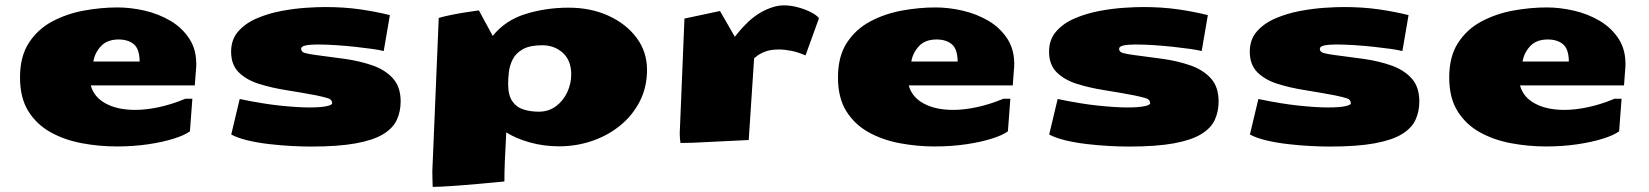

<svg xmlns="http://www.w3.org/2000/svg" viewBox="-20 -539 6280 731"><path d="M425.3 18.6Q357.4 18.6 291.7 6.3Q226.1 -5.9 172.9 -35.4Q119.6 -64.9 87.9 -115.7Q56.2 -166.5 56.2 -244.1Q56.2 -324.2 90.1 -376.2Q124 -428.2 179.2 -457.5Q234.4 -486.8 299.8 -498.8Q365.2 -510.7 427.7 -510.7Q477.5 -510.7 530.8 -498.5Q584 -486.3 629.4 -459.5Q674.8 -432.6 702.1 -389.6Q729.5 -346.7 727.1 -285.2Q727.1 -279.3 726.1 -273.9L721.7 -213.9H325.7Q337.4 -169.4 382.3 -145Q427.2 -120.6 494.6 -120.6Q536.1 -120.6 584.5 -130.9Q632.8 -141.1 686 -163.1H712.4L703.1 -39.1Q683.6 -24.4 641.8 -11.2Q600.1 2 543.9 10.3Q487.8 18.6 425.3 18.6ZM511.7 -304.7Q511.2 -352.5 489.5 -370.6Q467.8 -388.7 431.6 -388.7Q388.2 -388.7 364.5 -363.3Q340.8 -337.9 335.4 -304.7Z M1164.1 19Q1131.3 19 1089.4 16.8Q1047.4 14.6 1003.9 9.5Q960.4 4.4 922.6 -4.6Q884.8 -13.7 860.4 -26.9L892.6 -162.1Q978.5 -144 1045.4 -137Q1112.3 -129.9 1158.2 -129.9Q1200.2 -129.9 1222.4 -134.5Q1244.6 -139.2 1244.6 -145.5Q1244.6 -159.7 1229.7 -164.6Q1214.8 -169.4 1184.6 -175.8Q1128.4 -186.5 1071 -195.6Q1013.7 -204.6 965.8 -219.7Q918 -234.9 888.9 -263.7Q859.9 -292.5 859.9 -342.3Q859.9 -388.7 887.2 -419.7Q914.6 -450.7 958 -469.2Q1001.5 -487.8 1050.5 -497.1Q1099.6 -506.3 1144 -509.3Q1188.5 -512.2 1216.8 -512.2Q1290 -512.2 1351.1 -503.4Q1412.1 -494.6 1464.4 -481.4L1440.9 -344.7Q1425.8 -348.6 1397 -352.8Q1368.2 -356.9 1331.8 -360.8Q1295.4 -364.7 1257.8 -367.2Q1220.2 -369.6 1188 -369.6Q1161.1 -369.6 1143.8 -366Q1126.5 -362.3 1126.5 -353Q1126.5 -341.3 1141.1 -337.2Q1155.8 -333 1182.1 -329.6Q1237.3 -322.8 1293.9 -314.7Q1350.6 -306.6 1398.7 -289.8Q1446.8 -272.9 1476.1 -240.5Q1505.4 -208 1505.4 -152.8Q1505.4 -114.3 1490.7 -82.5Q1476.1 -50.8 1438.7 -28.1Q1401.4 -5.4 1334.7 6.8Q1268.1 19 1164.1 19Z M1627.4 172.4Q1627 158.7 1626.5 143.6Q1626 128.4 1626 113.3L1650.4 -470.7Q1670.4 -476.6 1698 -482.2Q1725.6 -487.8 1753.9 -492.2Q1782.2 -496.6 1803.2 -499.5L1856 -402.3Q1903.8 -461.9 1981.2 -485.8Q2058.6 -509.8 2145 -509.8Q2229.5 -509.8 2297.1 -478.8Q2364.7 -447.8 2404.1 -394.5Q2443.4 -341.3 2443.4 -273.4Q2443.4 -207.5 2416.3 -154.1Q2389.2 -100.6 2342.3 -62Q2295.4 -23.4 2235.1 -2.7Q2174.8 18.1 2108.4 18.1Q2050.3 18.1 1997.1 3.2Q1943.8 -11.7 1907.2 -35.2V-31.7Q1907.2 -23.9 1905.5 5.1Q1903.8 34.2 1902.1 73.5Q1900.4 112.8 1900.4 151.9Q1849.6 156.7 1795.4 161.6Q1741.2 166.5 1697.3 169.4Q1653.3 172.4 1632.3 172.4ZM2031.2 -113.8Q2068.8 -113.8 2096.7 -134.5Q2124.5 -155.3 2139.6 -187.7Q2154.8 -220.2 2154.8 -255.4Q2154.8 -309.1 2122.8 -337.9Q2090.8 -366.7 2044.4 -366.7Q1997.1 -366.7 1970.5 -351.6Q1943.8 -336.4 1932.1 -313.2Q1920.4 -290 1917.5 -264.9Q1914.6 -239.7 1914.6 -219.7Q1914.6 -177.7 1929.9 -154.5Q1945.3 -131.3 1971.9 -122.6Q1998.5 -113.8 2031.2 -113.8Z M2570.8 5.4Q2569.8 -2.9 2568.8 -12Q2567.9 -21 2567.9 -30.3L2585.9 -468.3L2721.2 -497.1L2777.8 -398.9Q2829.6 -465.8 2877.4 -492.2Q2925.3 -518.6 2963.9 -518.6Q2990.7 -518.6 3018.6 -511Q3046.4 -503.4 3068.1 -492.2Q3089.8 -481 3098.1 -469.7L3046.9 -328.1Q3017.1 -340.8 2991.7 -345.7Q2966.3 -350.6 2945.8 -350.6Q2913.6 -350.6 2892.6 -342.3Q2871.6 -334 2861.6 -325.4Q2851.6 -316.9 2851.1 -316.9L2830.6 -5.9L2619.1 4.4Z M3539.6 18.6Q3471.7 18.6 3406 6.3Q3340.3 -5.9 3287.1 -35.4Q3233.9 -64.9 3202.1 -115.7Q3170.4 -166.5 3170.4 -244.1Q3170.4 -324.2 3204.3 -376.2Q3238.3 -428.2 3293.5 -457.5Q3348.6 -486.8 3414.1 -498.8Q3479.5 -510.7 3542 -510.7Q3591.8 -510.7 3645 -498.5Q3698.2 -486.3 3743.7 -459.5Q3789.1 -432.6 3816.4 -389.6Q3843.8 -346.7 3841.3 -285.2Q3841.3 -279.3 3840.3 -273.9L3835.9 -213.9H3439.9Q3451.7 -169.4 3496.6 -145Q3541.5 -120.6 3608.9 -120.6Q3650.4 -120.6 3698.7 -130.9Q3747.1 -141.1 3800.3 -163.1H3826.7L3817.4 -39.1Q3797.9 -24.4 3756.1 -11.2Q3714.4 2 3658.2 10.3Q3602.1 18.6 3539.6 18.6ZM3626 -304.7Q3625.5 -352.5 3603.8 -370.6Q3582 -388.7 3545.9 -388.7Q3502.4 -388.7 3478.8 -363.3Q3455.1 -337.9 3449.7 -304.7Z M4278.3 19Q4245.6 19 4203.6 16.8Q4161.6 14.6 4118.2 9.5Q4074.7 4.4 4036.9 -4.6Q3999 -13.7 3974.6 -26.9L4006.8 -162.1Q4092.8 -144 4159.7 -137Q4226.6 -129.9 4272.5 -129.9Q4314.5 -129.9 4336.7 -134.5Q4358.9 -139.2 4358.9 -145.5Q4358.9 -159.7 4344 -164.6Q4329.1 -169.4 4298.8 -175.8Q4242.7 -186.5 4185.3 -195.6Q4127.9 -204.6 4080.1 -219.7Q4032.2 -234.9 4003.2 -263.7Q3974.1 -292.5 3974.1 -342.3Q3974.1 -388.7 4001.5 -419.7Q4028.8 -450.7 4072.3 -469.2Q4115.7 -487.8 4164.8 -497.1Q4213.9 -506.3 4258.3 -509.3Q4302.7 -512.2 4331.1 -512.2Q4404.3 -512.2 4465.3 -503.4Q4526.4 -494.6 4578.6 -481.4L4555.2 -344.7Q4540 -348.6 4511.2 -352.8Q4482.4 -356.9 4446 -360.8Q4409.7 -364.7 4372.1 -367.2Q4334.5 -369.6 4302.2 -369.6Q4275.4 -369.6 4258.1 -366Q4240.7 -362.3 4240.7 -353Q4240.7 -341.3 4255.4 -337.2Q4270 -333 4296.4 -329.6Q4351.6 -322.8 4408.2 -314.7Q4464.8 -306.6 4512.9 -289.8Q4561 -272.9 4590.3 -240.5Q4619.6 -208 4619.6 -152.8Q4619.6 -114.3 4605 -82.5Q4590.3 -50.8 4553 -28.1Q4515.6 -5.4 4449 6.8Q4382.3 19 4278.3 19Z M5042.5 19Q5009.8 19 4967.8 16.8Q4925.8 14.6 4882.3 9.5Q4838.9 4.4 4801 -4.6Q4763.2 -13.7 4738.8 -26.9L4771 -162.1Q4856.9 -144 4923.8 -137Q4990.7 -129.9 5036.6 -129.9Q5078.6 -129.9 5100.8 -134.5Q5123 -139.2 5123 -145.5Q5123 -159.7 5108.2 -164.6Q5093.3 -169.4 5063 -175.8Q5006.8 -186.5 4949.5 -195.6Q4892.1 -204.6 4844.2 -219.7Q4796.4 -234.9 4767.3 -263.7Q4738.3 -292.5 4738.3 -342.3Q4738.3 -388.7 4765.6 -419.7Q4793 -450.7 4836.4 -469.2Q4879.9 -487.8 4929 -497.1Q4978 -506.3 5022.5 -509.3Q5066.9 -512.2 5095.2 -512.2Q5168.5 -512.2 5229.5 -503.4Q5290.5 -494.6 5342.8 -481.4L5319.3 -344.7Q5304.2 -348.6 5275.4 -352.8Q5246.6 -356.9 5210.2 -360.8Q5173.8 -364.7 5136.2 -367.2Q5098.6 -369.6 5066.4 -369.6Q5039.6 -369.6 5022.2 -366Q5004.9 -362.3 5004.9 -353Q5004.9 -341.3 5019.5 -337.2Q5034.2 -333 5060.5 -329.6Q5115.7 -322.8 5172.4 -314.7Q5229 -306.6 5277.1 -289.8Q5325.2 -272.9 5354.5 -240.5Q5383.8 -208 5383.8 -152.8Q5383.8 -114.3 5369.1 -82.5Q5354.5 -50.8 5317.1 -28.1Q5279.8 -5.4 5213.1 6.8Q5146.5 19 5042.5 19Z M5866.7 18.6Q5798.8 18.6 5733.2 6.3Q5667.5 -5.9 5614.3 -35.4Q5561 -64.9 5529.3 -115.7Q5497.6 -166.5 5497.6 -244.1Q5497.6 -324.2 5531.5 -376.2Q5565.4 -428.2 5620.6 -457.5Q5675.8 -486.8 5741.2 -498.8Q5806.6 -510.7 5869.1 -510.7Q5918.9 -510.7 5972.2 -498.5Q6025.4 -486.3 6070.8 -459.5Q6116.2 -432.6 6143.6 -389.6Q6170.9 -346.7 6168.5 -285.2Q6168.5 -279.3 6167.5 -273.9L6163.1 -213.9H5767.1Q5778.8 -169.4 5823.7 -145Q5868.7 -120.6 5936 -120.6Q5977.5 -120.6 6025.9 -130.9Q6074.2 -141.1 6127.4 -163.1H6153.8L6144.5 -39.1Q6125 -24.4 6083.3 -11.2Q6041.5 2 5985.4 10.3Q5929.2 18.6 5866.7 18.6ZM5953.1 -304.7Q5952.6 -352.5 5930.9 -370.6Q5909.2 -388.7 5873 -388.7Q5829.6 -388.7 5805.9 -363.3Q5782.2 -337.9 5776.9 -304.7Z"/></svg>

Font: Seymour One
Style: Regular
Weight: 400
Designer: Vernon Adams
Foundry: Vernon Adams
Version: Version 1.100; ttfautohint (v1.8.4.7-5d5b);gftools[0.9.33]